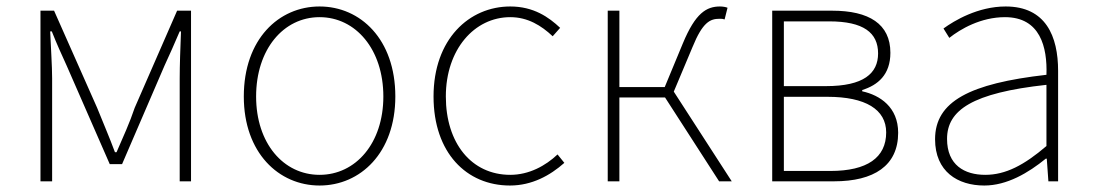

<svg xmlns="http://www.w3.org/2000/svg" viewBox="-20 -560 3378 593"><path d="M105 0H141V-318C141 -357 137 -412 135 -463H140C155 -425 170 -392 186 -357L319 -53H357L488 -357C504 -392 519 -425 535 -463H539C537 -412 535 -357 535 -318V0H570V-527H527L396 -227C381 -182 360 -136 340 -90H335C318 -136 298 -182 280 -227L147 -527H105Z M967 13C1093 13 1201 -88 1201 -262C1201 -439 1093 -540 967 -540C841 -540 733 -439 733 -262C733 -88 841 13 967 13ZM967 -20C855 -20 771 -118 771 -262C771 -407 855 -507 967 -507C1079 -507 1164 -407 1164 -262C1164 -118 1079 -20 967 -20Z M1555 13C1623 13 1679 -18 1723 -57L1702 -83C1665 -48 1614 -20 1556 -20C1436 -20 1357 -118 1357 -262C1357 -407 1445 -507 1556 -507C1610 -507 1652 -481 1687 -448L1710 -474C1675 -507 1628 -540 1556 -540C1429 -540 1319 -439 1319 -262C1319 -88 1421 13 1555 13Z M2061 -277 2119 -415C2150 -491 2173 -502 2202 -502C2210 -502 2212 -502 2218 -500L2227 -536C2223 -538 2213 -540 2204 -540C2162 -540 2128 -520 2089 -426L2033 -291H1893V-527H1857V0H1893V-259H2034L2201 0H2240Z M2365 0H2556C2679 0 2754 -48 2754 -150C2754 -229 2698 -266 2643 -278V-282C2691 -297 2730 -329 2730 -397C2730 -486 2664 -527 2550 -527H2365ZM2401 -294V-494H2541C2647 -494 2692 -459 2692 -395C2692 -333 2647 -294 2531 -294ZM2401 -32V-261H2536C2653 -261 2717 -222 2717 -151C2717 -73 2658 -32 2545 -32Z M3020 13C3090 13 3156 -26 3210 -70H3213L3218 0H3248V-341C3248 -448 3210 -540 3086 -540C3000 -540 2927 -496 2894 -472L2912 -443C2946 -470 3009 -507 3084 -507C3193 -507 3215 -414 3212 -329C2975 -302 2868 -247 2868 -130C2868 -30 2938 13 3020 13ZM3023 -20C2959 -20 2905 -50 2905 -131C2905 -220 2983 -273 3212 -298V-109C3143 -50 3086 -20 3023 -20Z"/></svg>

Font: Genne Gothic ExtraLight
Style: Regular
Weight: 250
Designer: Ryoko NISHIZUKA (kana & ideographs); Paul D. Hunt (Latin, Greek & Cyrillic); Wenlong ZHANG (bopomofo); Sandoll Communica
Foundry: Adobe Systems Incorporated
Version: Version 1.004;PS 1.004;hotconv 16.6.51;makeotf.lib2.5.65220